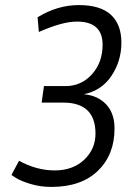

<svg xmlns="http://www.w3.org/2000/svg" viewBox="-20 -730 515 756"><path d="M238 -391Q300 -391 342 -437.5Q384 -484 384 -554Q384 -645 283 -645Q253 -645 215.5 -634.5Q178 -624 133 -604L128 -662Q206 -710 290.5 -710Q375 -710 416.5 -672Q458 -634 458 -562Q458 -490 419 -431.5Q380 -373 310 -359Q365 -354 398 -319Q431 -284 431 -224Q431 -121 365.5 -57.5Q300 6 182 6Q138 6 99 -6Q60 -18 42 -30L25 -41L55 -97Q124 -59 195.5 -59Q267 -59 311.5 -101Q356 -143 356 -204Q356 -326 229 -326H144L153 -391Z"/></svg>

Font: Gudea
Style: Italic
Weight: 400
Version: Version 1.002